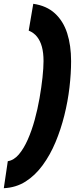

<svg xmlns="http://www.w3.org/2000/svg" viewBox="-76 -770 431 1010"><path d="M298 -448Q298 -384 289.5 -310.5Q281 -237 262.5 -163Q244 -89 216 -22Q188 45 148.5 99Q109 153 58.5 185Q8 217 -56 220L-35 78Q-3 73 23 42.5Q49 12 70 -35.5Q91 -83 106.5 -139.5Q122 -196 132 -253.5Q142 -311 147.5 -362Q153 -413 153 -449Q153 -492 144.5 -523.5Q136 -555 119 -576.5Q102 -598 75 -609L99 -750Q169 -740 213 -699.5Q257 -659 277.5 -595Q298 -531 298 -448Z"/></svg>

Font: Georama ExtraBold
Style: Italic
Weight: 800
Italic angle: -9°
Version: Version 1.001